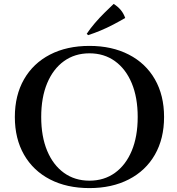

<svg xmlns="http://www.w3.org/2000/svg" viewBox="-20 -949 905 983"><path d="M438 -714Q553 -714 639.5 -669.5Q726 -625 773 -543Q820 -461 820 -350Q820 -239 773 -157Q726 -75 639.5 -30.5Q553 14 438 14Q322 14 236 -30.5Q150 -75 103 -157Q56 -239 56 -350Q56 -461 103 -543Q150 -625 236 -669.5Q322 -714 438 -714ZM438 -24Q513 -24 568.5 -64Q624 -104 654.5 -177Q685 -250 685 -350Q685 -450 654.5 -523Q624 -596 568.5 -636Q513 -676 438 -676Q363 -676 307.5 -636Q252 -596 221.5 -523Q191 -450 191 -350Q191 -250 221.5 -177Q252 -104 307.5 -64Q363 -24 438 -24ZM424 -776Q442 -803 466 -831Q490 -859 515.5 -884Q541 -909 562 -929Q584 -915 598.5 -897.5Q613 -880 621 -857Q592 -840 559.5 -823Q527 -806 494.5 -792.5Q462 -779 431 -769Z"/></svg>

Font: Cinzel SemiBold
Style: Regular
Weight: 600
Designer: Natanael Gama
Version: Version 2.000